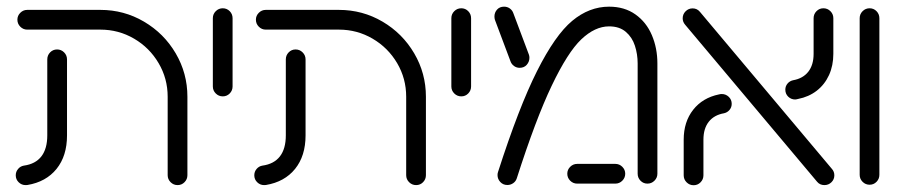

<svg xmlns="http://www.w3.org/2000/svg" viewBox="-20 -548 2682 573"><path d="M56.3 4.4Q44.4 4.4 35.7 -4.1Q27 -12.6 27 -24.8Q27 -35.6 33.9 -43.7Q40.7 -51.9 51.1 -53.7Q85.9 -58.5 103.5 -81.3Q121.1 -104.1 121.1 -144.1V-370.7Q121.1 -383 129.6 -391.7Q138.1 -400.4 150.4 -400.4Q162.6 -400.4 171.3 -391.7Q180 -383 180 -370.7V-144.1Q180 -82.6 148.7 -43.9Q117.4 -5.2 61.9 4.1Q60 4.4 56.3 4.4ZM510 4.4Q497.8 4.4 489.1 -4.3Q480.4 -13 480.4 -25.2V-259.3Q480.4 -313.7 453.3 -359.6Q426.3 -405.6 380.2 -432.6Q334.1 -459.6 279.6 -459.6H61.1Q49.3 -459.6 40.6 -468.3Q31.9 -477 31.9 -489.3Q31.9 -501.1 40.6 -509.8Q49.3 -518.5 61.1 -518.5H279.6Q350 -518.5 409.6 -483.5Q469.3 -448.5 504.3 -388.9Q539.3 -329.3 539.3 -259.3V-25.2Q539.3 -13 530.7 -4.3Q522.2 4.4 510 4.4Z M615.2 -290V-493.7Q615.2 -505.9 623.9 -514.6Q632.6 -523.3 644.8 -523.3Q657 -523.3 665.6 -514.6Q674.1 -505.9 674.1 -493.7V-290Q674.1 -277.8 665.6 -269.1Q657 -260.4 644.8 -260.4Q632.6 -260.4 623.9 -269.1Q615.2 -277.8 615.2 -290Z M768.1 4.4Q756.3 4.4 747.6 -4.1Q738.9 -12.6 738.9 -24.8Q738.9 -35.6 745.7 -43.7Q752.6 -51.9 763 -53.7Q797.8 -58.5 815.4 -81.3Q833 -104.1 833 -144.1V-370.7Q833 -383 841.5 -391.7Q850 -400.4 862.2 -400.4Q874.4 -400.4 883.1 -391.7Q891.9 -383 891.9 -370.7V-144.1Q891.9 -82.6 860.6 -43.9Q829.3 -5.2 773.7 4.1Q771.9 4.4 768.1 4.4ZM1221.9 4.4Q1209.6 4.4 1200.9 -4.3Q1192.2 -13 1192.2 -25.2V-259.3Q1192.2 -313.7 1165.2 -359.6Q1138.1 -405.6 1092 -432.6Q1045.9 -459.6 991.5 -459.6H773Q761.1 -459.6 752.4 -468.3Q743.7 -477 743.7 -489.3Q743.7 -501.1 752.4 -509.8Q761.1 -518.5 773 -518.5H991.5Q1061.9 -518.5 1121.5 -483.5Q1181.1 -448.5 1216.1 -388.9Q1251.1 -329.3 1251.1 -259.3V-25.2Q1251.1 -13 1242.6 -4.3Q1234.1 4.4 1221.9 4.4Z M1327 -290V-493.7Q1327 -505.9 1335.7 -514.6Q1344.4 -523.3 1356.7 -523.3Q1368.9 -523.3 1377.4 -514.6Q1385.9 -505.9 1385.9 -493.7V-290Q1385.9 -277.8 1377.4 -269.1Q1368.9 -260.4 1356.7 -260.4Q1344.4 -260.4 1335.7 -269.1Q1327 -277.8 1327 -290Z M1464.8 -25.6Q1464.8 -30.7 1466.3 -34.8Q1528.5 -228.1 1582.6 -335.7Q1636.7 -443.3 1687.6 -485.7Q1738.5 -528.1 1797.8 -528.1Q1843.7 -528.1 1876.3 -505Q1908.9 -481.9 1925.4 -443.1Q1941.9 -404.4 1941.9 -358.5V-29.6Q1941.9 -17.4 1933.1 -8.7Q1924.4 0 1912.2 0Q1900 0 1891.5 -8.7Q1883 -17.4 1883 -29.6V-358.5Q1883 -386.3 1874.8 -411.5Q1866.7 -436.7 1847.6 -453Q1828.5 -469.3 1797.8 -469.3Q1755.6 -469.3 1714.8 -430.6Q1674.1 -391.9 1626.5 -292.2Q1578.9 -192.6 1522.2 -15.6Q1519.3 -6.7 1511.5 -1.3Q1503.7 4.1 1494.1 4.1Q1481.5 4.1 1473.1 -4.8Q1464.8 -13.7 1464.8 -25.6ZM1673 -29.6Q1673 -41.5 1681.7 -50.2Q1690.4 -58.9 1702.6 -58.9H1816.3Q1828.5 -58.9 1837.2 -50.2Q1845.9 -41.5 1845.9 -29.6Q1845.9 -17.4 1837.2 -8.7Q1828.5 0 1816.3 0H1702.6Q1690.4 0 1681.7 -8.7Q1673 -17.4 1673 -29.6ZM1503.3 -365.6 1457 -488.9Q1455.6 -493.3 1455.6 -498.9Q1455.6 -510.4 1463.3 -519.3Q1471.1 -528.1 1484.4 -528.1Q1494.1 -528.1 1501.7 -522.6Q1509.3 -517 1512.2 -508.1L1558.5 -384.8Q1560 -380.7 1560 -375.6Q1560 -363.7 1552 -354.6Q1544.1 -345.6 1530.7 -345.6Q1521.5 -345.6 1513.9 -351.1Q1506.3 -356.7 1503.3 -365.6Z M2418.5 -5.6 2024.8 -474.1Q2017.4 -482.6 2017.4 -493.3Q2017.4 -505.6 2026.1 -514.3Q2034.8 -523 2047 -523Q2060.4 -523 2068.9 -512.6L2462.6 -44.1Q2470 -35.9 2470 -24.8Q2470 -12.6 2461.3 -4.1Q2452.6 4.4 2440.4 4.4Q2426.7 4.4 2418.5 -5.6ZM2020.4 -24.8V-131.1Q2020.4 -184.4 2048.7 -220.4Q2077 -256.3 2125.9 -266.3Q2130 -267.4 2134.1 -267.4Q2145.9 -267.4 2154.8 -259.1Q2163.7 -250.7 2163.7 -238.1Q2163.7 -227.8 2157.2 -220Q2150.7 -212.2 2140.7 -210Q2111.1 -204.8 2095.2 -184.6Q2079.3 -164.4 2079.3 -131.1V-24.8Q2079.3 -12.6 2070.7 -3.9Q2062.2 4.8 2050 4.8Q2037.8 4.8 2029.1 -3.9Q2020.4 -12.6 2020.4 -24.8ZM2353 -251.1Q2341.1 -251.1 2332.4 -259.4Q2323.7 -267.8 2323.7 -280.4Q2323.7 -290.7 2330.2 -298.5Q2336.7 -306.3 2346.7 -308.5Q2376.3 -313.7 2392.2 -333.9Q2408.1 -354.1 2408.1 -387.4V-493.7Q2408.1 -505.9 2416.7 -514.6Q2425.2 -523.3 2437.4 -523.3Q2449.6 -523.3 2458.3 -514.6Q2467 -505.9 2467 -493.7V-387.4Q2467 -352.2 2454.1 -323.9Q2441.1 -295.6 2417.4 -277.2Q2393.7 -258.9 2361.5 -252.6Q2355.6 -251.1 2353 -251.1Z M2545.6 -26.3V-493.7Q2545.6 -505.9 2554.3 -514.6Q2563 -523.3 2575.2 -523.3Q2587.4 -523.3 2595.9 -514.6Q2604.4 -505.9 2604.4 -493.7V-26.3Q2604.4 -14.1 2595.9 -5.4Q2587.4 3.3 2575.2 3.3Q2563 3.3 2554.3 -5.4Q2545.6 -14.1 2545.6 -26.3Z"/></svg>

Font: 26F Galaxy Hebrew Medium
Style: Regular
Weight: 500
Designer: C₂₉H₂₅N₃O₅
Version: Version 1.000